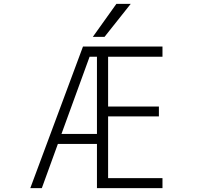

<svg xmlns="http://www.w3.org/2000/svg" viewBox="-20 -972 1040 993"><path d="M297.9 -279.3H481.4V-678.7H443.4ZM460 -781.2 582 -952.1H656.2L520.5 -781.2ZM539.1 -678.7V-420.9H801.8V-370.1H539.1V-50.8H820.3V1H481.4V-227.5H279.3L196.3 1H136.7L409.2 -731.4H820.3V-678.7Z"/></svg>

Font: Gen Shin Gothic Monospace Light
Style: Regular
Weight: 300
Designer: [Source Han Sans]
Ryoko NISHIZUKA  (kana & ideographs); Paul D. Hunt (Latin, Greek & Cyrillic); Wenlong ZHANG  (bopomofo
Version: Version 1.002.20150607